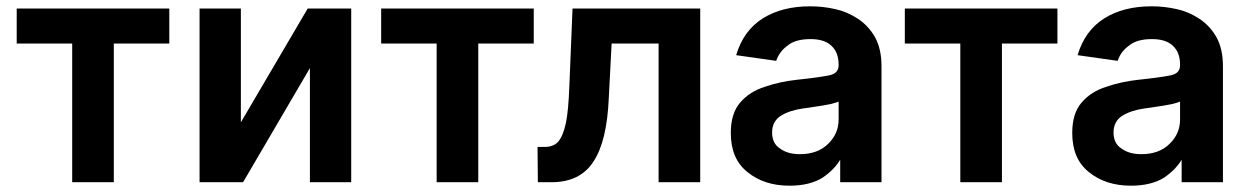

<svg xmlns="http://www.w3.org/2000/svg" viewBox="-20 -575 3959 609"><path d="M517 -548V-437H341V3H209V-437H33V-548Z M1094 -548V3H963V-359L751 3H613V-548H744V-187L956 -548Z M1673 -548V-437H1497V3H1365V-437H1189V-548Z M1708 -109Q1735 -109 1750 -125Q1766 -143 1775 -185Q1783 -223 1786 -304L1796 -548H2201V3H2069V-437H1920L1911 -264Q1905 -126 1862 -62Q1820 3 1729 3H1686L1685 -109Z M2351 -29Q2298 -71 2298 -153Q2298 -216 2328 -250Q2358 -285 2407 -300Q2453 -316 2508 -322Q2575 -329 2610 -336Q2640 -342 2640 -368V-370Q2640 -409 2617 -430Q2595 -451 2551 -451Q2503 -451 2479 -431Q2452 -412 2442 -382L2315 -400Q2338 -478 2400 -517Q2461 -555 2550 -555Q2590 -555 2630 -546Q2667 -538 2702 -515Q2736 -492 2756 -456Q2776 -419 2776 -365V3H2645V-72H2647Q2629 -39 2590 -12Q2549 14 2484 14Q2404 14 2351 -29ZM2607 -119Q2640 -151 2640 -196V-253Q2638 -251 2615 -245Q2585 -239 2568 -237Q2544 -233 2527 -231Q2485 -225 2457 -208Q2429 -190 2429 -155Q2429 -120 2454 -104Q2478 -86 2517 -86Q2574 -86 2607 -119Z M3334 -548V-437H3158V3H3026V-437H2850V-548Z M3434 -29Q3381 -71 3381 -153Q3381 -216 3411 -250Q3441 -285 3490 -300Q3536 -316 3591 -322Q3658 -329 3693 -336Q3723 -342 3723 -368V-370Q3723 -409 3700 -430Q3678 -451 3634 -451Q3586 -451 3562 -431Q3535 -412 3525 -382L3398 -400Q3421 -478 3483 -517Q3544 -555 3633 -555Q3673 -555 3713 -546Q3750 -538 3785 -515Q3819 -492 3839 -456Q3859 -419 3859 -365V3H3728V-72H3730Q3712 -39 3673 -12Q3632 14 3567 14Q3487 14 3434 -29ZM3690 -119Q3723 -151 3723 -196V-253Q3721 -251 3698 -245Q3668 -239 3651 -237Q3627 -233 3610 -231Q3568 -225 3540 -208Q3512 -190 3512 -155Q3512 -120 3537 -104Q3561 -86 3600 -86Q3657 -86 3690 -119Z"/></svg>

Font: Sinter Bold
Style: Regular
Weight: 700
Foundry: Adobe & rsms
Version: Version 1.000